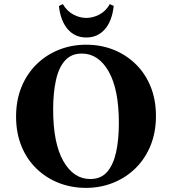

<svg xmlns="http://www.w3.org/2000/svg" viewBox="-20 -897 835 932"><path d="M398 -680Q469 -680 530 -656Q591 -632 638 -586.5Q685 -541 711 -477Q737 -413 737 -334Q737 -255 711 -191Q685 -127 638.5 -81Q592 -35 530 -10Q468 15 397 15Q327 15 265.5 -9Q204 -33 157 -78.5Q110 -124 84 -188Q58 -252 58 -331Q58 -410 84 -474Q110 -538 156.5 -584Q203 -630 265 -655Q327 -680 398 -680ZM418 -28Q470 -28 500 -62.5Q530 -97 543.5 -158Q557 -219 557 -300Q557 -463 507.5 -550Q458 -637 377 -637Q326 -637 295.5 -603Q265 -569 251.5 -507.5Q238 -446 238 -365Q238 -202 287.5 -115Q337 -28 418 -28ZM513 -877 532 -868Q524 -795 489 -755Q454 -715 399 -715Q344 -715 309 -755Q274 -795 266 -868L285 -877Q305 -843 336 -826.5Q367 -810 399 -810Q431 -810 462.5 -826.5Q494 -843 513 -877Z"/></svg>

Font: Bona Nova SC
Style: Bold
Weight: 700
Designer: Mateusz Machalski
Foundry: Capitalics
Version: Version 4.001; ttfautohint (v1.8.4.7-5d5b)